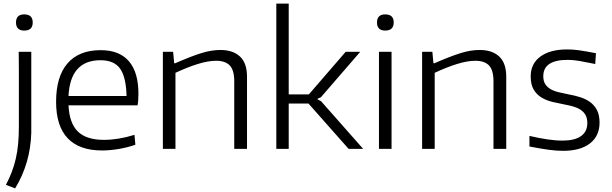

<svg xmlns="http://www.w3.org/2000/svg" viewBox="-20 -828 3402 1068"><path d="M115 -658Q69 -658 69 -703Q69 -748 115 -748Q162 -748 162 -703Q162 -658 115 -658ZM13 200Q32 164 45.5 128.5Q59 93 68 54Q77 15 81 -29Q85 -73 85 -125Q85 -128 85 -157.5Q85 -187 85 -230Q85 -273 85 -323.5Q85 -374 85 -419Q85 -464 84.5 -497.5Q84 -531 84 -540H154V-89Q149 81 64 220Z M548 9Q421 9 356.5 -59Q292 -127 292 -262Q292 -402 355.5 -475.5Q419 -549 540 -549Q644 -549 697 -487.5Q750 -426 750 -307Q750 -265 745 -242H361Q366 -142 413.5 -96Q461 -50 558 -50Q598 -50 640.5 -57Q683 -64 728 -78L733 -23Q691 -8 641.5 0.5Q592 9 548 9ZM539 -493Q371 -493 361 -294H684Q681 -401 647.5 -447Q614 -493 539 -493Z M886 -540H943L949 -476H954Q1000 -496 1036 -510Q1072 -524 1101.5 -533Q1131 -542 1156.5 -546Q1182 -550 1206 -550Q1276 -550 1315 -513.5Q1354 -477 1354 -401V0H1283V-375Q1283 -438 1258 -464Q1233 -490 1182 -490Q1138 -490 1080 -472Q1022 -454 956 -423V0H886Z M1517 -808H1586V-303H1698L1903 -540H1984L1765 -287L1747 -279V-275L1766 -265L2000 0H1919L1696 -252H1586V0H1517Z M2123 -658Q2077 -658 2077 -703Q2077 -748 2123 -748Q2170 -748 2170 -703Q2170 -658 2123 -658ZM2088 -540H2158V0H2088Z M2328 -540H2385L2391 -476H2396Q2442 -496 2478 -510Q2514 -524 2543.5 -533Q2573 -542 2598.5 -546Q2624 -550 2648 -550Q2718 -550 2757 -513.5Q2796 -477 2796 -401V0H2725V-375Q2725 -438 2700 -464Q2675 -490 2624 -490Q2580 -490 2522 -472Q2464 -454 2398 -423V0H2328Z M3112 11Q3077 11 3035 5.5Q2993 0 2925 -13V-72Q2977 -60 3022.5 -53Q3068 -46 3110 -46Q3177 -46 3212 -71Q3247 -96 3247 -143Q3247 -170 3237 -188Q3227 -206 3209.5 -217.5Q3192 -229 3169 -235.5Q3146 -242 3119 -247Q3087 -253 3053.5 -261Q3020 -269 2993 -285Q2966 -301 2949 -329Q2932 -357 2932 -403Q2932 -474 2986 -513.5Q3040 -553 3134 -553Q3151 -553 3166.5 -552Q3182 -551 3200 -548.5Q3218 -546 3241 -542Q3264 -538 3295 -532L3291 -472Q3238 -483 3203 -489Q3168 -495 3138 -495Q3002 -495 3002 -404Q3002 -377 3013 -360Q3024 -343 3043 -332Q3062 -321 3088 -315Q3114 -309 3143 -303Q3177 -297 3208.5 -287Q3240 -277 3263.5 -259.5Q3287 -242 3301 -215Q3315 -188 3315 -146Q3315 -72 3262 -30.5Q3209 11 3112 11Z"/></svg>

Font: Encode Sans Wide
Style: Light
Weight: 300
Designer: Pablo Impallari, Andres Torresi
Foundry: Pablo Impallari, Andres Torresi
Version: Version 1.000; ttfautohint (v1.00) -l 8 -r 50 -G 200 -x 14 -